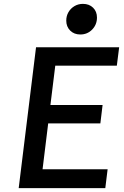

<svg xmlns="http://www.w3.org/2000/svg" viewBox="-20 -971 640 991"><path d="M76.5 0 166 -727H595L583 -632H215L271 -678.5L236 -394.5L190 -429H509.5L498 -334H201L233.5 -373L192.5 -39L149.5 -97.5H535.5L523.5 0ZM394.5 -793Q362.5 -793 342.2 -813.2Q322 -833.5 322 -864.5Q322 -889 333.5 -908.5Q345 -928 364.5 -939.5Q384 -951 408 -951Q440.5 -951 460.5 -931.2Q480.5 -911.5 480.5 -880.5Q480.5 -844 455.8 -818.5Q431 -793 394.5 -793Z"/></svg>

Font: Spline Sans Mono Medium
Style: Italic
Weight: 500
Italic angle: -4°
Monospace: yes
Designer: Eben Sorkin, Mirko Velimirovic
Foundry: Sorkin Type
Version: Version 1.004